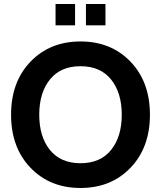

<svg xmlns="http://www.w3.org/2000/svg" viewBox="-20 -920 800 954"><path d="M628.5 -86.5Q532 14 380 14Q228 14 131.5 -86.5Q35 -187 35 -350Q35 -513 131.5 -613.5Q228 -714 380 -714Q532 -714 628.5 -613.5Q725 -513 725 -350Q725 -187 628.5 -86.5ZM532 -525Q479 -591 380 -591Q281 -591 228 -525Q175 -459 175 -350Q175 -241 228 -175Q281 -109 380 -109Q479 -109 532 -175Q585 -241 585 -350Q585 -459 532 -525ZM504 -794H407V-900H504ZM353 -794H256V-900H353Z"/></svg>

Font: Cabin
Style: Bold
Weight: 700
Designer: Pablo Impallari
Foundry: Pablo Impallari. www.impallari.com Igino Marini. www.ikern.com
Version: Version 1.005